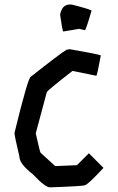

<svg xmlns="http://www.w3.org/2000/svg" viewBox="-20 -847 520 847"><path d="M288.1 -629.9Q412.6 -608.4 424.8 -602.5Q409.2 -518.1 405.3 -512.7L299.8 -534.2Q187 -446.3 186.5 -440.4L137.7 -258.8Q155.3 -178.7 159.2 -172.9L223.6 -114.3L319.3 -118.2L372.1 -170.9L436.5 -106.4Q365.7 -30.3 354.5 -30.3Q354.5 -25.9 200.2 -20.5Q179.2 -20.5 124 -79.1Q65.4 -124.5 65.4 -157.2Q43.9 -248 43.9 -260.7Q104.5 -508.8 116.2 -508.8Q246.1 -611.3 274.4 -627.9ZM288.1 -827.1H295.9Q383.8 -804.7 383.8 -799.8Q358.9 -713.9 354.5 -713.9L329.1 -719.7L258.8 -708Q254.9 -712.9 245.1 -782.2Q253.4 -827.1 288.1 -827.1Z"/></svg>

Font: ww_drahtTSB
Style: Regular
Weight: 400
Designer: Dr. Wolfgang Wiebecke
Version: Version 1.06 May 21, 2010, initial release